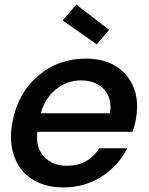

<svg xmlns="http://www.w3.org/2000/svg" viewBox="-20 -819 657 848"><path d="M336.9 -463.9Q276.4 -463.9 227.5 -424.8Q178.7 -385.7 160.2 -318.8H465.8Q476.1 -385.3 439.2 -424.6Q402.3 -463.9 336.9 -463.9ZM542 -164.1Q503.9 -87.9 429.7 -39.6Q355.5 8.8 258.8 8.8Q199.7 8.8 152.6 -11.5Q105.5 -31.7 75.7 -68.8Q45.9 -106 34.2 -158.4Q22.5 -210.9 34.2 -275.9Q57.1 -404.8 146.5 -482.4Q235.8 -560.1 358.9 -560.1Q477.1 -560.1 539.1 -485.4Q601.1 -410.6 580.1 -291Q577.1 -272.5 565.9 -236.8H145Q136.7 -168.5 173.8 -127.7Q210.9 -86.9 275.9 -86.9Q369.1 -86.9 418.9 -164.1ZM256.8 -729 316.9 -798.8 461.9 -687 407.2 -623Z"/></svg>

Font: SVN-Poppins Medium
Style: Italic
Weight: 500
Italic angle: -10°
Designer: Ninad Kale (Devanagari), Jonny Pinhorn (Latin)
Foundry: Indian Type Foundry
Version: Version 3.002 2017